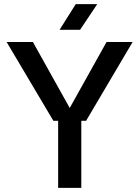

<svg xmlns="http://www.w3.org/2000/svg" viewBox="-20 -908 674 928"><path d="M238 -324 12 -705H139L331 -361H303L495 -705H621L396 -324ZM261 0V-357H373V0ZM346 -888H450L367 -764H268Z"/></svg>

Font: TikTok Sans 24pt Medium
Style: Regular
Weight: 500
Version: Version 4.000